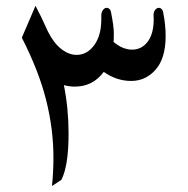

<svg xmlns="http://www.w3.org/2000/svg" viewBox="-20 -603 629 644"><path d="M495.6 -539.1 495.1 -552.7Q495.1 -563.5 500.7 -570.1Q506.3 -576.7 512.2 -576.7Q518.1 -576.7 522.2 -572.5Q526.4 -568.4 527.3 -561.5Q535.6 -520 535.6 -482.4Q535.6 -407.7 502.2 -369.6Q468.8 -331.5 419.9 -331.5Q371.1 -331.5 328.1 -361.8Q291 -312.5 231 -312.5Q212.4 -312.5 194.3 -317.4Q210 -238.8 210 -154.8Q210 -46.9 186 0L154.3 21Q159.2 -24.4 159.2 -75.2Q159.2 -170.9 134.5 -268.3Q109.9 -365.7 53.2 -476.6L99.1 -583.5Q117.7 -548.8 140.6 -497.6Q160.2 -458.5 185.5 -438.7Q210.9 -418.9 236.8 -418.9Q272 -418.9 295.9 -451.4Q319.8 -483.9 319.8 -538.6V-550.8Q319.8 -562 325.4 -569.3Q331.1 -576.7 337.2 -576.7Q343.3 -576.7 347.4 -572.5Q351.6 -568.4 352.5 -561.5Q361.8 -514.2 361.8 -491.2Q361.8 -468.3 360.8 -462.4Q391.6 -436.5 423.3 -436.5Q455.1 -436.5 475.3 -463.1Q495.6 -489.7 495.6 -539.1Z"/></svg>

Font: Farbod
Style: Regular
Weight: 400
Designer: Mohammad Saleh Souzanchi
Foundry: http://font-store.ir
Version: Version:3.2.5;RFB:1.2.5;Building:2016-06-12 13:21:07.028780